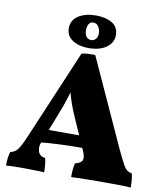

<svg xmlns="http://www.w3.org/2000/svg" viewBox="-96 -976 909 1057"><g transform="rotate(10 358.5 -447.0)"><path d="M388 -682 610 -195Q634 -144 648 -118.5Q662 -93 673.5 -85Q685 -77 699 -75Q703 -62 705 -41.5Q707 -21 707 3Q687 1 656 0.5Q625 0 595.5 0Q566 0 550 0Q538 0 514.5 0Q491 0 464 0.5Q437 1 412.5 1.5Q388 2 374 3Q374 -25 376 -42.5Q378 -60 382 -75Q415 -83 421.5 -100Q428 -117 413 -151L340 -316Q313 -376 297 -429Q281 -482 273 -528H310Q298 -481 281.5 -428Q265 -375 241 -316L177 -152Q168 -130 175.5 -105Q183 -80 215 -75Q219 -59 221 -40Q223 -21 223 3Q212 2 190.5 1.5Q169 1 146 0.5Q123 0 106 0Q81 0 53 0.5Q25 1 10 3Q10 -20 12 -38Q14 -56 20 -75Q36 -78 48 -87Q60 -96 72 -117Q84 -138 100 -176L312 -676Q332 -681 348.5 -681.5Q365 -682 388 -682ZM406 -231 427 -166Q360 -166 289 -163.5Q218 -161 146 -153L161 -231ZM344 -713Q291 -713 255 -736Q219 -759 219 -802Q219 -848 257.5 -872.5Q296 -897 355 -897Q409 -897 445 -876Q481 -855 481 -809Q481 -766 443.5 -739.5Q406 -713 344 -713ZM352 -759Q366 -759 376.5 -770.5Q387 -782 387 -802Q387 -819 377.5 -837.5Q368 -856 346 -856Q332 -856 323 -843.5Q314 -831 314 -808Q314 -786 323.5 -772.5Q333 -759 352 -759Z"/></g></svg>

Font: Vollkorn Black
Style: Regular
Weight: 900
Designer: Friedrich Althausen
Foundry: Friedrich Althausen
Version: Version 5.000